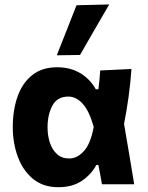

<svg xmlns="http://www.w3.org/2000/svg" viewBox="-20 -808 649 842"><path d="M236 13Q168.5 13 124 -24.2Q79.5 -61.5 57.8 -121.5Q36 -181.5 36 -250.5Q36 -324.5 56.8 -384Q77.5 -443.5 120.8 -478.2Q164 -513 230.5 -513Q289 -513 332.2 -487Q375.5 -461 400 -416.5H411.5Q414.5 -438 416.2 -458.5Q418 -479 419.5 -499L556.5 -505.5Q552.5 -445.5 543.8 -382.8Q535 -320 524 -264.5Q535.5 -198.5 546.5 -132.5Q557 -66 568.5 0H427Q423 -21 419.5 -42.5Q415.5 -63.5 411.5 -84.5H402.5Q379.5 -42 338.2 -14.5Q297 13 236 13ZM283.5 -113Q318.5 -113 348 -145.5Q377.5 -178 391 -251.5Q371 -322.5 342.2 -353.5Q313.5 -384.5 280 -384.5Q231 -384.5 209.8 -344.8Q188.5 -305 188.5 -249Q188.5 -214 198.5 -183Q208.5 -152 229.5 -132.5Q250.5 -113 283.5 -113ZM229 -565.5Q250.5 -620.5 272.5 -675.5Q294 -730.5 315.5 -785L459 -788.5Q426 -731.5 394 -676.5Q362 -621 331 -567Z"/></svg>

Font: Heraclito
Style: Bold
Weight: 700
Designer: Kostas Bartsokas (font) & Cristiano Sobral (main changes)
Foundry: Kostas Bartsokas (font) & Cristiano Sobral (main changes)
Version: Version 1.00;July 8, 2020;FontCreator 13.0.0.2655 64-bit